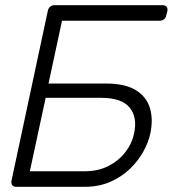

<svg xmlns="http://www.w3.org/2000/svg" viewBox="-20 -720 672 740"><path d="M42 0Q32 0 27.5 -6Q23 -12 24 -22L164 -677Q166 -688 173 -694Q180 -700 190 -700H606Q617 -700 622 -694Q627 -688 625 -677L621 -662Q620 -652 612.5 -646Q605 -640 594 -640H219L167 -398H390Q462 -398 503.5 -372.5Q545 -347 558 -303Q571 -259 559 -204Q552 -171 532 -135Q512 -99 480 -68.5Q448 -38 404.5 -19Q361 0 306 0ZM95 -60H308Q358 -60 397.5 -80Q437 -100 463 -133.5Q489 -167 497 -207Q510 -268 479.5 -305.5Q449 -343 369 -343H156Z"/></svg>

Font: Rubik Light
Style: Italic
Weight: 300
Italic angle: -12°
Designer: Hubert and Fischer
Foundry: Hubert and Fischer
Version: Version 2.300;gftools[0.9.30]